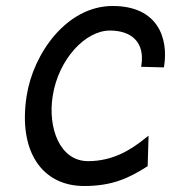

<svg xmlns="http://www.w3.org/2000/svg" viewBox="-20 -610 571 641"><path d="M69 -290C40 -105 120 11 261 11C356 11 411 -16 471 -54L473 -56L476 -157L468 -151C417 -109 356 -72 274 -72C179 -72 139 -184 156 -290C175 -411 264 -508 347 -508C419 -508 464 -469 452 -392L451 -387L527 -385L528 -390C542 -479 510 -590 356 -590C203 -590 91 -432 69 -290Z"/></svg>

Font: Charger Pro
Style: BdNarObl
Weight: 700
Designer: Jasper
Foundry: Cannot Into Space Fonts
Version: Version 1.09